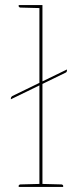

<svg xmlns="http://www.w3.org/2000/svg" viewBox="-20 -740 292 760"><path d="M23 -347V-350Q23 -356 29 -360L245 -465V-462Q245 -454 239 -452ZM136 0V-720H148V0ZM54 0V-5Q54 -7 56.5 -8.5Q59 -10 61 -10L138 -12L139 0ZM145 0 146 -12 223 -10Q225 -10 227.5 -8.5Q230 -7 230 -5V0ZM139 -720 138 -708 61 -710Q59 -710 56.5 -711.5Q54 -713 54 -715V-720Z"/></svg>

Font: Aleo Thin
Style: Regular
Weight: 250
Designer: Alessio Laiso
Foundry: Alessio Laiso
Version: Version 2.001;gftools[0.9.29]